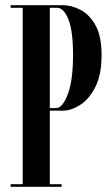

<svg xmlns="http://www.w3.org/2000/svg" viewBox="-20 -720 429 740"><path d="M21 0V-10H67.5V-690H21V-700H222.5Q255 -700 289.5 -682.5Q324 -665 347.8 -623Q371.5 -581 371.5 -507.5Q371.5 -432 347.5 -384.8Q323.5 -337.5 288.8 -315.5Q254 -293.5 222.5 -293.5H172V-10H217.5V0ZM172 -303.5H196.5Q221 -303.5 241.2 -356.5Q261.5 -409.5 261.5 -508Q261.5 -601.5 243.5 -645.8Q225.5 -690 200 -690H172Z"/></svg>

Font: Imbue 100pt SemiBold
Style: Regular
Weight: 600
Designer: Tyler Finck
Foundry: Etcetera Type Company
Version: Version 1.102; ttfautohint (v1.8.3)